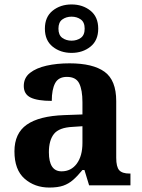

<svg xmlns="http://www.w3.org/2000/svg" viewBox="-20 -834 640 864"><path d="M202 10Q136 10 90.5 -30Q45 -70 45 -153Q45 -234 100.5 -273Q156 -312 269 -316L351 -319V-374Q351 -429 336.5 -458.5Q322 -488 281 -488Q243 -488 228 -459.5Q213 -431 213 -380Q149 -380 118 -395Q87 -410 87 -447Q87 -484 115 -506Q143 -528 189.5 -538.5Q236 -549 293 -549Q398 -549 450.5 -511Q503 -473 503 -379V-124Q503 -83 516.5 -68Q530 -53 563 -53H567V0H381L360 -69H351Q329 -42 309 -24.5Q289 -7 264.5 1.5Q240 10 202 10ZM257 -63Q300 -63 325.5 -97.5Q351 -132 351 -191V-266L306 -263Q246 -260 223 -231.5Q200 -203 200 -149Q200 -63 257 -63ZM302 -596Q252 -596 217 -624Q182 -652 182 -705Q182 -758 217 -786Q252 -814 302 -814Q352 -814 387 -786Q422 -758 422 -705Q422 -652 387 -624Q352 -596 302 -596ZM302 -651Q326 -651 343.5 -663.5Q361 -676 361 -705Q361 -734 343.5 -746.5Q326 -759 302 -759Q278 -759 260.5 -746.5Q243 -734 243 -705Q243 -676 260.5 -663.5Q278 -651 302 -651Z"/></svg>

Font: Noto Serif Gurmukhi
Style: Bold
Weight: 700
Designer: Vaibhav Singh and the Monotype Design Team
Foundry: Monotype Imaging Inc.
Version: Version 2.004; ttfautohint (v1.8.4.7-5d5b)